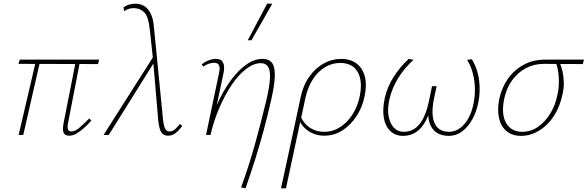

<svg xmlns="http://www.w3.org/2000/svg" viewBox="-20 -731 3183 1040"><path d="M355 4Q340 4 331.5 -3Q323 -10 321.5 -24.5Q320 -39 324 -62L392 -407H415L348 -62Q346 -49 346.5 -39.5Q347 -30 351.5 -24.5Q356 -19 366 -19Q387 -19 410 -39Q433 -59 463 -89L475 -78Q453 -53 432 -35Q411 -17 392.5 -6.5Q374 4 355 4ZM81 0 176 -407H199L106 0ZM511 -384 80 -385 87 -408H517Z M890 4Q874 4 863 -4.5Q852 -13 846 -31.5Q840 -50 837 -80L809 -408L791 -575Q784 -640 762.5 -663Q741 -686 706 -687Q688 -687 674.5 -682Q661 -677 653 -670L649 -691Q660 -700 677 -705.5Q694 -711 713 -711Q739 -711 760 -699Q781 -687 795.5 -659Q810 -631 814 -582L863 -84Q867 -48 875 -33.5Q883 -19 897 -19Q916 -19 930.5 -33Q945 -47 955 -60L967 -48Q949 -24 931 -10Q913 4 890 4ZM541 0 813 -428 821 -403 569 0Z M1286 284Q1307 226 1325 170Q1343 114 1359 57.5Q1375 1 1390.5 -59Q1406 -119 1422 -185Q1441 -265 1442.5 -309Q1444 -353 1431 -371Q1418 -389 1393 -389Q1355 -389 1314.5 -358.5Q1274 -328 1237 -274Q1200 -220 1169.5 -150Q1139 -80 1120 0H1100Q1122 -89 1155.5 -164.5Q1189 -240 1230 -295.5Q1271 -351 1314.5 -381.5Q1358 -412 1401 -412Q1438 -412 1454 -389.5Q1470 -367 1468.5 -317.5Q1467 -268 1448 -186Q1429 -102 1408 -24.5Q1387 53 1363 129.5Q1339 206 1310 289ZM1096 0 1166 -333Q1168 -342 1169.5 -355.5Q1171 -369 1165 -380Q1159 -391 1138 -391Q1126 -391 1110 -385.5Q1094 -380 1081 -370L1073 -382Q1089 -396 1110 -404Q1131 -412 1149 -412Q1175 -412 1184.5 -398Q1194 -384 1194 -365Q1194 -346 1190 -332L1120 0ZM1322 -513 1427 -711H1455L1342 -513Z M1502 289Q1516 226 1528.5 168Q1541 110 1553.5 52Q1566 -6 1579.5 -68.5Q1593 -131 1608 -202Q1622 -269 1655 -315.5Q1688 -362 1733 -387Q1778 -412 1828 -412Q1879 -412 1912 -386.5Q1945 -361 1956.5 -315.5Q1968 -270 1955 -211Q1943 -150 1911 -101.5Q1879 -53 1834.5 -24.5Q1790 4 1736 4Q1706 4 1679 -6.5Q1652 -17 1631 -37Q1610 -57 1598 -86L1608 -100Q1627 -59 1660.5 -38Q1694 -17 1735 -17Q1783 -17 1822.5 -42.5Q1862 -68 1890 -112Q1918 -156 1929 -212Q1945 -294 1917 -342Q1889 -390 1822 -390Q1780 -390 1742 -368Q1704 -346 1676 -303.5Q1648 -261 1634 -200Q1631 -184 1627.5 -168Q1624 -152 1618 -124Q1612 -96 1601 -46.5Q1590 3 1573 84Q1556 165 1529 289Z M2163 5Q2122 5 2094.5 -21Q2067 -47 2059 -93Q2051 -139 2064 -199Q2078 -261 2112.5 -315Q2147 -369 2194 -412L2220 -407Q2171 -363 2137.5 -309Q2104 -255 2090 -196Q2078 -145 2084.5 -104.5Q2091 -64 2112.5 -40.5Q2134 -17 2167 -17Q2203 -17 2228 -35.5Q2253 -54 2269 -83.5Q2285 -113 2294 -145.5Q2303 -178 2308 -205L2320 -264H2345L2332 -203Q2319 -143 2324 -101.5Q2329 -60 2351.5 -38.5Q2374 -17 2412 -17Q2445 -17 2472 -37Q2499 -57 2518 -92Q2537 -127 2545 -171Q2553 -209 2552.5 -249.5Q2552 -290 2542 -330.5Q2532 -371 2510 -407L2536 -410Q2568 -357 2575.5 -293.5Q2583 -230 2570 -172Q2560 -123 2537.5 -83Q2515 -43 2483 -19Q2451 5 2412 5Q2351 5 2322 -35Q2293 -75 2302 -143L2312 -142Q2290 -67 2253 -31Q2216 5 2163 5Z M2803 5Q2755 5 2724 -20.5Q2693 -46 2683 -91Q2673 -136 2684 -194Q2698 -258 2732.5 -306Q2767 -354 2818 -381Q2869 -408 2931 -408H3143L3137 -384Q3074 -384 3016.5 -384.5Q2959 -385 2926 -385Q2872 -385 2828 -361.5Q2784 -338 2753.5 -295.5Q2723 -253 2711 -195Q2694 -113 2721.5 -65Q2749 -17 2809 -17Q2855 -17 2893.5 -43.5Q2932 -70 2960 -115Q2988 -160 2999 -216Q3005 -240 3006.5 -265Q3008 -290 3006.5 -313Q3005 -336 3001 -356.5Q2997 -377 2991 -392L3009 -398Q3019 -376 3026 -347.5Q3033 -319 3034 -285.5Q3035 -252 3025 -212Q3015 -167 2994.5 -127.5Q2974 -88 2944.5 -58.5Q2915 -29 2879 -12Q2843 5 2803 5Z"/></svg>

Font: Ysabeau Infant Thin
Style: Italic
Weight: 250
Italic angle: -12°
Designer: Christian Thalmann (Catharsis Fonts)
Version: Version 2.001;gftools[0.9.30]; featfreeze: ss01,ss02,lnum